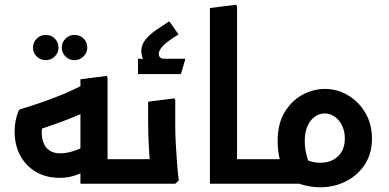

<svg xmlns="http://www.w3.org/2000/svg" viewBox="-20 -779 1649 814"><path d="M174 -524Q151 -524 135.5 -539.5Q120 -555 120 -577Q120 -600 136 -615.5Q152 -631 174 -631Q197 -631 212.5 -615.5Q228 -600 228 -577Q228 -555 212 -539.5Q196 -524 174 -524ZM296 -524Q273 -524 257.5 -539.5Q242 -555 242 -577Q242 -600 258 -615.5Q274 -631 296 -631Q319 -631 334.5 -615.5Q350 -600 350 -577Q350 -555 334 -539.5Q318 -524 296 -524Z M234 -25Q176 -25 133 -50Q90 -75 66 -119.5Q42 -164 42 -221Q42 -269 59 -310L66 -316Q150 -341 220 -368.5Q290 -396 347 -427L404 -336Q351 -306 280.5 -278Q210 -250 124 -223L159 -245Q159 -242 158 -235Q157 -228 157 -216Q157 -195 164 -175Q171 -155 188.5 -142Q206 -129 235 -129Q258 -129 283 -136Q308 -143 342 -159L380 -83Q351 -56 313 -40.5Q275 -25 234 -25ZM321 0V-104H522V0ZM321 0V-443L433 -457L436 -449V0ZM522 0V-104Q534 -104 538 -90Q542 -76 542 -53Q542 -31 538 -15.5Q534 0 522 0Z M596 -511Q579 -537 579 -562Q579 -590 597.5 -612Q616 -634 643 -652.5Q670 -671 695 -687H699L737 -633Q686 -602 669.5 -583Q653 -564 653 -551Q653 -542 658.5 -536Q664 -530 673 -530ZM565 -465V-530H569Q582 -530 593.5 -528Q605 -526 605 -526L623 -530H765V-526L747 -465Z M617 0 620 -42Q620 -42 617 -74.5Q614 -107 611 -158Q608 -209 608 -265V-348L720 -362L723 -354V-247Q723 -206 725.5 -165Q728 -124 730.5 -89.5Q733 -55 735.5 -34.5Q738 -14 738 -14L723 0ZM522 0V-104H628V0ZM522 0Q511 0 506.5 -15.5Q502 -31 502 -53Q502 -76 506.5 -90Q511 -104 522 -104Z M985 0 870 -1V-745L982 -759L985 -751ZM870 0V-104H1071V0ZM1071 0V-104Q1083 -104 1087 -90.5Q1091 -77 1091 -53Q1091 -31 1087 -15.5Q1083 0 1071 0Z M1338 15Q1297 15 1256.5 2.5Q1216 -10 1177 -35L1239 -122Q1267 -105 1290 -97Q1313 -89 1338 -89Q1370 -89 1393.5 -102Q1417 -115 1429.5 -137.5Q1442 -160 1442 -191Q1442 -222 1430.5 -246Q1419 -270 1399.5 -284Q1380 -298 1357 -298Q1333 -298 1313.5 -283.5Q1294 -269 1283 -243Q1272 -217 1272 -181Q1272 -154 1278.5 -126Q1285 -98 1294 -82L1193 -31Q1176 -61 1166.5 -101Q1157 -141 1157 -181Q1157 -254 1186.5 -303Q1216 -352 1262 -377Q1308 -402 1357 -402Q1410 -402 1455.5 -375Q1501 -348 1529 -300.5Q1557 -253 1557 -191Q1557 -128 1527 -82Q1497 -36 1447 -10.5Q1397 15 1338 15ZM1071 0V-104H1275V0ZM1071 0Q1060 0 1055.5 -15.5Q1051 -31 1051 -53Q1051 -76 1055.5 -90Q1060 -104 1071 -104Z"/></svg>

Font: Fustat
Style: Bold
Weight: 700
Designer: Mohamed Gaber, Khaled Hosny, Laura Garcia Mut
Foundry: Kief Type Foundry, Alif Type Foundry, Hard Type Foundry
Version: Version 1.007